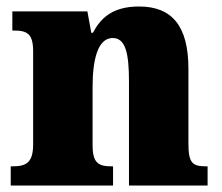

<svg xmlns="http://www.w3.org/2000/svg" viewBox="-20 -571 682 591"><path d="M13 0H328V-59H324C283 -59 265 -69 265 -124V-303C265 -382 279 -454 327 -454C367 -454 377 -405 377 -320V0H619V-59H615C573 -59 560 -68 560 -129V-359C560 -493 508 -551 408 -551C325 -551 289 -514 266 -470H261L249 -536H18V-477H22C63 -477 82 -468 82 -413V-127C82 -68 59 -59 17 -59H13Z"/></svg>

Font: Noto Serif Devanagari SemiCondensed Black
Style: Regular
Weight: 900
Width: 4
Designer: Universal Thirst, Indian Type Foundry and the Monotype Design Team
Foundry: Monotype Imaging Inc.
Version: Version 2.004